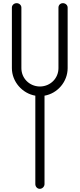

<svg xmlns="http://www.w3.org/2000/svg" viewBox="-20 -604 502 1212"><path d="M85 -584C69 -584 55 -572 55 -556V-174C55 -88 121 -14 203 0V558C203 574 215 588 231 588C247 588 261 574 261 558V0C343 -14 407 -88 407 -174V-556C407 -572 393 -584 377 -584C361 -584 349 -572 349 -556V-174C349 -110 299 -60 235 -58H231H229C165 -60 115 -110 115 -174V-556C115 -572 101 -584 85 -584Z"/></svg>

Font: bauhaus_2017
Style: _regular
Weight: 400
Version: Version 1.0